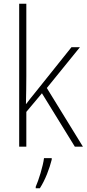

<svg xmlns="http://www.w3.org/2000/svg" viewBox="-20 -780 462 1021"><path d="M120 -375V-760H82V0H120V-185L203 -284L378 0H421L229 -312L405 -529H360L168 -289C150 -268 137 -250 119 -227H118C119 -278 120 -324 120 -375ZM255 69V61H214C209 103 185 180 170 213V221H192C221 176 243 117 255 69Z"/></svg>

Font: Noto Sans Lao UI SemCond ExtLt
Style: Regular
Weight: 200
Width: 4
Designer: Monotype Design Team
Foundry: Monotype Imaging Inc.
Version: Version 2.000